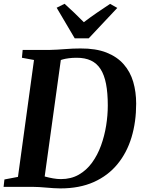

<svg xmlns="http://www.w3.org/2000/svg" viewBox="-30 -1014 770 1042"><path d="M93 -743H239Q280.5 -744 323 -747.5Q365.5 -751 406.5 -751Q490 -751.5 547.8 -728.8Q605.5 -706 641.2 -665.2Q677 -624.5 693 -569.8Q709 -515 709 -451.5Q709 -352.5 683.8 -268.8Q658.5 -185 607.2 -122.8Q556 -60.5 478.8 -26Q401.5 8.5 297.5 8.5Q280.5 8.5 261.2 7.2Q242 6 222 4.2Q202 2.5 182.5 1.2Q163 0 144.5 0H-10.5L-6 -40L67.5 -54L154.5 -688.5L89 -700.5ZM208 -24 190.5 -63.5Q199 -60 217.2 -55Q235.5 -50 257.8 -46Q280 -42 300.5 -42Q355.5 -42 397.5 -66Q439.5 -90 469.5 -131.2Q499.5 -172.5 518.2 -224.2Q537 -276 546 -332Q555 -388 555 -441.5Q555 -509.5 545.5 -558.5Q536 -607.5 515.8 -639Q495.5 -670.5 463.5 -685.5Q431.5 -700.5 386.5 -700.5Q362.5 -700.5 343.8 -698Q325 -695.5 311.5 -691.8Q298 -688 289.5 -684L303.5 -713ZM375.5 -806 277.5 -972 320.5 -993.5Q347.5 -969 373.8 -944Q400 -919 425 -893.5Q459 -919.5 495 -944.2Q531 -969 567.5 -993L606.5 -971L451.5 -806Z"/></svg>

Font: Merriweather 48pt
Style: Bold Italic
Weight: 700
Italic angle: -7.8°
Version: Version 2.101